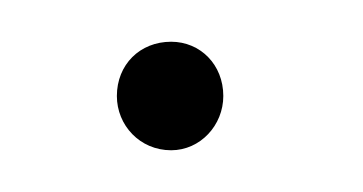

<svg xmlns="http://www.w3.org/2000/svg" viewBox="-20 -248 174 92"><path d="M87 -202C87 -217 76 -228 62 -228C47 -228 36 -217 36 -202C36 -188 47 -176 62 -176C76 -176 87 -188 87 -202Z"/></svg>

Font: LetsTrace
Style: basic
Weight: 500
Version: Version 002.000